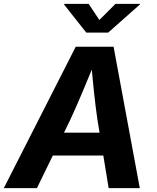

<svg xmlns="http://www.w3.org/2000/svg" viewBox="-43 -968 806 988"><path d="M-23.4 0 346.7 -727.5H541.5L676.3 0H516.1L458.5 -351.1Q448.7 -417.5 440.2 -498.5Q431.6 -579.6 422.9 -674.8H456.5Q418 -581.5 384 -500.5Q350.1 -419.4 318.4 -351.1L147 0ZM160.6 -167.5 179.7 -285.2H566.9L547.9 -167.5ZM413.1 -948.2 468.3 -865.2 551.3 -948.2H677.2L676.8 -944.8L513.7 -800.3H400.9L286.6 -944.8L287.6 -948.2Z"/></svg>

Font: Inter 16pt
Style: Bold Italic
Weight: 700
Italic angle: -9.3988°
Version: Version 4.001;git-66647c0bb